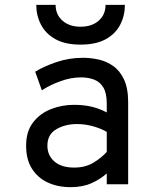

<svg xmlns="http://www.w3.org/2000/svg" viewBox="-20 -762 656 794"><path d="M272.5 12Q219 12 177.5 -7.2Q136 -26.5 112 -64.5Q88 -102.5 88 -159.5Q88 -218.5 116.8 -255.8Q145.5 -293 190.8 -310.8Q236 -328.5 286 -328.5Q324 -328.5 356.8 -321.2Q389.5 -314 421.5 -297V-333.5Q421.5 -376.5 407.5 -400Q393.5 -423.5 369.2 -432.8Q345 -442 315 -442Q273.5 -442 230 -426.2Q186.5 -410.5 153 -388.5L125.5 -465.5Q160.5 -487 212.8 -505Q265 -523 323.5 -523Q354.5 -523 387 -516Q419.5 -509 447.5 -489.5Q475.5 -470 492.8 -433.5Q510 -397 510 -338.5V0H421.5V-45Q396 -21.5 359 -4.8Q322 12 272.5 12ZM286.5 -69Q333 -69 366.8 -89.5Q400.5 -110 421.5 -134V-216.5Q399 -230 366 -239.5Q333 -249 298.5 -249Q249.5 -249 212.8 -227.5Q176 -206 176 -159.5Q176 -119.5 205 -94.2Q234 -69 286.5 -69ZM313 -577.5Q249.5 -577.5 209.2 -600Q169 -622.5 149.5 -660Q130 -697.5 130 -742H210Q210 -701.5 238.5 -676.5Q267 -651.5 313 -651.5Q360 -651.5 388.2 -676.5Q416.5 -701.5 416.5 -742H496.5Q496.5 -697.5 477.2 -660Q458 -622.5 417.5 -600Q377 -577.5 313 -577.5Z"/></svg>

Font: Overpass Mono Medium
Style: Regular
Weight: 500
Monospace: yes
Designer: Delve Withrington, Dave Bailey
Foundry: Delve Fonts LLC
Version: Version 4.000